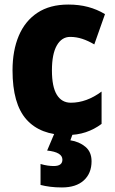

<svg xmlns="http://www.w3.org/2000/svg" viewBox="-20 -583 505 843"><path d="M273 10Q157 10 96 -58.5Q35 -127 35 -274Q35 -361 62.5 -426Q90 -491 144.5 -527Q199 -563 280 -563Q327 -563 366.5 -552.5Q406 -542 441 -521L394 -388Q367 -404 341 -412.5Q315 -421 288 -421Q251 -421 229.5 -383.5Q208 -346 208 -274Q208 -202 229.5 -167Q251 -132 291 -132Q360 -132 426 -181V-39Q394 -15 356.5 -2.5Q319 10 273 10ZM382 125Q382 178 348 209Q314 240 252 240Q224 240 200.5 237Q177 234 158 229V137Q175 142 189.5 144Q204 146 216 146Q254 146 254 118Q254 85 187 78L220 0H301L289 33Q328 39 355 61.5Q382 84 382 125Z"/></svg>

Font: Noto Sans Kannada Condensed Black
Style: Regular
Weight: 900
Width: 3
Designer: Jelle Bosma - Monotype Design Team
Foundry: Monotype Imaging Inc.
Version: Version 2.005; ttfautohint (v1.8.4.7-5d5b)